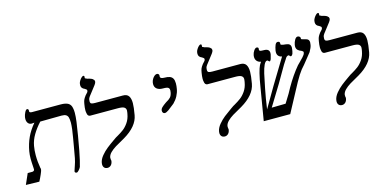

<svg xmlns="http://www.w3.org/2000/svg" viewBox="-115 -1373 3800 1898"><g transform="rotate(-15 1784.5 -424.5)"><path d="M567.5 -194Q559 -147 547.5 -98.2Q536 -49.5 530.5 -33.5Q523.5 -18.5 509.5 -3.2Q495.5 12 487.5 12Q478.5 12 472.8 7.2Q467 2.5 468.5 -6Q469 -9 477 -32.5L486.5 -61Q497.5 -91 505.5 -130Q513.5 -169 527 -251Q534.5 -297 541 -333Q557 -420 558.5 -479Q558 -514 552.5 -533.5Q547 -553 531.5 -562Q516 -571 486.5 -571L268.5 -568.5Q220 -515.5 188.5 -462.2Q157 -409 147 -353Q139 -308 139 -258Q139 -193.5 151 -125.5Q153.5 -122 153.5 -114Q153.5 -107 152.5 -103Q151 -93.5 136.5 -60Q122 -26.5 106 3L-31 0L17 -109H64Q72.5 -109 79.5 -114.2Q86.5 -119.5 86.5 -127L85.5 -149L84 -174Q83.5 -181.5 82.5 -201.5Q81.5 -221.5 81.5 -238Q81.5 -277.5 87.5 -313Q101 -388 129.5 -449.8Q158 -511.5 210 -573.5L182.5 -571Q159.5 -571 146 -587.5Q132.5 -604 132.5 -631Q132.5 -640.5 134 -650Q138 -673.5 150.2 -697.2Q162.5 -721 173.5 -721Q188.5 -721 188.5 -702L188 -692.5Q188 -687 194.8 -683.5Q201.5 -680 215 -680H506Q558.5 -680 584.5 -664Q610.5 -648 616.5 -611.5Q621 -593 621 -564.5Q621 -527 613.8 -472Q606.5 -417 593 -338Z M1025 -194Q962 -159.5 928.8 -139Q895.5 -118.5 872.2 -95.2Q849 -72 844.5 -46L845 -26.5Q847.5 -21.5 847.5 -14.5Q847.5 -12 846.5 -5Q842 19 827.8 32.5Q813.5 46 794.5 46Q773 46 761 33.2Q749 20.5 749 -1.5Q749 -9 750.5 -17Q756.5 -52 785.2 -86.8Q814 -121.5 846.5 -147.2Q879 -173 923 -203.5Q943 -217 951 -223Q963.5 -230.5 969.5 -233.5Q1005.5 -254 1033.2 -274.8Q1061 -295.5 1086.2 -331.8Q1111.5 -368 1120.5 -419Q1121 -422.5 1123 -433.5Q1125 -444.5 1125 -453Q1125 -474.5 1107.8 -485.8Q1090.5 -497 1043.5 -497H761.5Q748.5 -497 740.5 -506.2Q732.5 -515.5 731 -532.5Q728 -544 728 -561Q728 -587 734.5 -624Q738.5 -648.5 744.5 -663.2Q750.5 -678 768.5 -702Q785.5 -719 791.5 -727.2Q797.5 -735.5 797.5 -745Q797.5 -751.5 793 -756Q788.5 -760.5 778 -766.5Q759 -774.5 750.8 -785.5Q742.5 -796.5 742.5 -813Q742.5 -821 744 -830Q746 -842.5 755.5 -858Q765 -873.5 776.2 -884.2Q787.5 -895 795 -895Q806 -895 806 -884.5Q806 -883 805 -877L806 -866Q812.5 -866 825 -858Q851 -852.5 866.5 -845.8Q882 -839 885 -832.5Q895 -826.5 895 -813Q895 -808.5 894.5 -806Q893 -796 880.5 -778.5Q868 -761 843.5 -730.5Q818.5 -699.5 806.5 -682.8Q794.5 -666 793 -656Q791 -645.5 791 -635Q791 -617.5 801.2 -611.8Q811.5 -606 839 -606H1124Q1165.5 -606 1182.8 -580.8Q1200 -555.5 1200 -508Q1200 -466 1186 -388Q1176.5 -333 1135.8 -284Q1095 -235 1025 -194Z M1481 -331Q1469.5 -331 1463 -339.2Q1456.5 -347.5 1456.5 -359.5Q1456.5 -378 1472.5 -393.8Q1488.5 -409.5 1515 -427.5L1524 -433.5Q1549.5 -446.5 1566 -463.8Q1582.5 -481 1588.5 -515Q1590.5 -525 1590.5 -534.5Q1590.5 -550.5 1583.2 -558.2Q1576 -566 1562.2 -568.5Q1548.5 -571 1523.5 -571Q1485.5 -571 1463.5 -588.2Q1441.5 -605.5 1441.5 -637Q1441.5 -645 1443 -654Q1446 -671.5 1455.8 -688Q1465.5 -704.5 1478.2 -714.8Q1491 -725 1502.5 -725Q1512.5 -725 1518.8 -719Q1525 -713 1525 -703.5Q1525 -700 1524.5 -698Q1524 -696.5 1524 -693Q1524 -681 1535 -675.5Q1546 -670 1564.5 -670Q1598.5 -670 1619.5 -662.5Q1640.5 -655 1651 -636.8Q1661.5 -618.5 1661.5 -586.5Q1661.5 -560.5 1656 -530Q1650 -495 1632 -461Q1614 -427 1585 -398.5Q1545.5 -366 1520.8 -348.5Q1496 -331 1481 -331Z M2225 -194Q2162 -159.5 2128.8 -139Q2095.5 -118.5 2072.2 -95.2Q2049 -72 2044.5 -46L2045 -26.5Q2047.5 -21.5 2047.5 -14.5Q2047.5 -12 2046.5 -5Q2042 19 2027.8 32.5Q2013.5 46 1994.5 46Q1973 46 1961 33.2Q1949 20.5 1949 -1.5Q1949 -9 1950.5 -17Q1956.5 -52 1985.2 -86.8Q2014 -121.5 2046.5 -147.2Q2079 -173 2123 -203.5Q2143 -217 2151 -223Q2163.5 -230.5 2169.5 -233.5Q2205.5 -254 2233.2 -274.8Q2261 -295.5 2286.2 -331.8Q2311.5 -368 2320.5 -419Q2321 -422.5 2323 -433.5Q2325 -444.5 2325 -453Q2325 -474.5 2307.8 -485.8Q2290.5 -497 2243.5 -497H1961.5Q1948.5 -497 1940.5 -506.2Q1932.5 -515.5 1931 -532.5Q1928 -544 1928 -561Q1928 -587 1934.5 -624Q1938.5 -648.5 1944.5 -663.2Q1950.5 -678 1968.5 -702Q1985.5 -719 1991.5 -727.2Q1997.5 -735.5 1997.5 -745Q1997.5 -751.5 1993 -756Q1988.5 -760.5 1978 -766.5Q1959 -774.5 1950.8 -785.5Q1942.5 -796.5 1942.5 -813Q1942.5 -821 1944 -830Q1946 -842.5 1955.5 -858Q1965 -873.5 1976.2 -884.2Q1987.5 -895 1995 -895Q2006 -895 2006 -884.5Q2006 -883 2005 -877L2006 -866Q2012.5 -866 2025 -858Q2051 -852.5 2066.5 -845.8Q2082 -839 2085 -832.5Q2095 -826.5 2095 -813Q2095 -808.5 2094.5 -806Q2093 -796 2080.5 -778.5Q2068 -761 2043.5 -730.5Q2018.5 -699.5 2006.5 -682.8Q1994.5 -666 1993 -656Q1991 -645.5 1991 -635Q1991 -617.5 2001.2 -611.8Q2011.5 -606 2039 -606H2324Q2365.5 -606 2382.8 -580.8Q2400 -555.5 2400 -508Q2400 -466 2386 -388Q2376.5 -333 2335.8 -284Q2295 -235 2225 -194Z M3018 -542.5Q3005.5 -525.5 2972.5 -485.5L2933.5 -437Q2898.5 -401 2866.5 -351Q2834.5 -301 2784.5 -205L2674.5 0H2403.5L2459.5 -334Q2472 -414.5 2486 -470Q2494.5 -501 2498.5 -514.2Q2502.5 -527.5 2509.8 -542.5Q2517 -557.5 2530 -575Q2505 -579 2489.8 -595.5Q2474.5 -612 2474.5 -639Q2474.5 -647 2476 -656Q2480.5 -680.5 2495 -701.2Q2509.5 -722 2523.5 -722Q2531.5 -722 2537 -717.5Q2542.5 -713 2541 -706Q2540 -699 2540 -696.5Q2540 -687.5 2545.5 -683.5Q2551 -679.5 2565.5 -679L2591.5 -678Q2642 -676.5 2642 -634Q2642 -627.5 2640.5 -619Q2637.5 -602.5 2628.5 -574Q2619.5 -556 2614.5 -556Q2611 -556 2608.2 -558Q2605.5 -560 2602 -564Q2600 -566.5 2597.2 -568.8Q2594.5 -571 2591.5 -571Q2572.5 -571 2557.2 -538.2Q2542 -505.5 2530 -454Q2518 -402.5 2502 -319L2499.5 -306.5Q2489 -251.5 2481.5 -209Q2474 -166.5 2465.5 -104Q2463.5 -100.5 2485.5 -138.5Q2522 -203 2587 -312.5L2744 -571.5Q2721 -575 2708.2 -589.5Q2695.5 -604 2695.5 -628Q2695.5 -636 2697 -645Q2703 -678.5 2712.5 -700.2Q2722 -722 2738.5 -722Q2760 -722 2760 -703Q2760 -701 2759.5 -698.8Q2759 -696.5 2759 -693.5Q2759 -684.5 2786 -680.5L2812.5 -677.5Q2837 -675 2848.8 -664Q2860.5 -653 2860.5 -631Q2860.5 -626 2858.5 -612Q2858 -608 2856 -595Q2854 -582 2849 -568.5Q2839 -551 2830 -551Q2825 -551 2822.2 -553.2Q2819.5 -555.5 2817 -559.5Q2816.5 -560 2815.2 -562Q2814 -564 2812.2 -565Q2810.5 -566 2808.5 -566Q2787.5 -566 2772 -535.5Q2759.5 -518.5 2742 -489.2Q2724.5 -460 2695 -408.5Q2669.5 -363.5 2644 -320.5L2514.5 -109L2657 -111.5Q2722.5 -214.5 2742 -255.5Q2804.5 -365 2873.5 -447L2896.5 -470Q2924.5 -498.5 2936.2 -511Q2948 -523.5 2953.5 -532.8Q2959 -542 2961 -552Q2961.5 -554 2961.5 -557Q2961.5 -562 2958.2 -565.8Q2955 -569.5 2945.5 -574.5Q2920 -583.5 2906.8 -597.2Q2893.5 -611 2893.5 -634.5Q2893.5 -642 2895 -650Q2900 -677.5 2913.2 -699.8Q2926.5 -722 2942.5 -722Q2954 -722 2962.8 -714.5Q2971.5 -707 2969.5 -697Q2968 -689.5 2971.8 -687.2Q2975.5 -685 2990 -681.5L3017 -674.5Q3034 -670 3041.2 -660.2Q3048.5 -650.5 3048.5 -634.5Q3048.5 -623 3045.5 -608Q3042 -584 3018 -542.5Z M3425 -194Q3362 -159.5 3328.8 -139Q3295.5 -118.5 3272.2 -95.2Q3249 -72 3244.5 -46L3245 -26.5Q3247.5 -21.5 3247.5 -14.5Q3247.5 -12 3246.5 -5Q3242 19 3227.8 32.5Q3213.5 46 3194.5 46Q3173 46 3161 33.2Q3149 20.5 3149 -1.5Q3149 -9 3150.5 -17Q3156.5 -52 3185.2 -86.8Q3214 -121.5 3246.5 -147.2Q3279 -173 3323 -203.5Q3343 -217 3351 -223Q3363.5 -230.5 3369.5 -233.5Q3405.5 -254 3433.2 -274.8Q3461 -295.5 3486.2 -331.8Q3511.5 -368 3520.5 -419Q3521 -422.5 3523 -433.5Q3525 -444.5 3525 -453Q3525 -474.5 3507.8 -485.8Q3490.5 -497 3443.5 -497H3161.5Q3148.5 -497 3140.5 -506.2Q3132.5 -515.5 3131 -532.5Q3128 -544 3128 -561Q3128 -587 3134.5 -624Q3138.5 -648.5 3144.5 -663.2Q3150.5 -678 3168.5 -702Q3185.5 -719 3191.5 -727.2Q3197.5 -735.5 3197.5 -745Q3197.5 -751.5 3193 -756Q3188.5 -760.5 3178 -766.5Q3159 -774.5 3150.8 -785.5Q3142.5 -796.5 3142.5 -813Q3142.5 -821 3144 -830Q3146 -842.5 3155.5 -858Q3165 -873.5 3176.2 -884.2Q3187.5 -895 3195 -895Q3206 -895 3206 -884.5Q3206 -883 3205 -877L3206 -866Q3212.5 -866 3225 -858Q3251 -852.5 3266.5 -845.8Q3282 -839 3285 -832.5Q3295 -826.5 3295 -813Q3295 -808.5 3294.5 -806Q3293 -796 3280.5 -778.5Q3268 -761 3243.5 -730.5Q3218.5 -699.5 3206.5 -682.8Q3194.5 -666 3193 -656Q3191 -645.5 3191 -635Q3191 -617.5 3201.2 -611.8Q3211.5 -606 3239 -606H3524Q3565.5 -606 3582.8 -580.8Q3600 -555.5 3600 -508Q3600 -466 3586 -388Q3576.5 -333 3535.8 -284Q3495 -235 3425 -194Z"/></g></svg>

Font: JuliaMono Italic
Style: Regular
Weight: 400
Italic angle: -9°
Monospace: yes
Designer: cormullion
Foundry: corm
Version: Version 0.049; ttfautohint (v1.8.4)